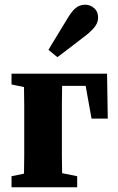

<svg xmlns="http://www.w3.org/2000/svg" viewBox="-20 -796 500 816"><path d="M29 -437V-483H435L438 -292H369L344 -431H244Q243 -394 243 -350Q243 -306 243 -273V-210Q243 -179 243 -137.5Q243 -96 244 -60L308 -47V0H29V-47L82 -58Q83 -95 83 -136.5Q83 -178 83 -210V-273Q83 -305 83 -347Q83 -389 82 -426ZM186 -584Q199 -607 216 -634Q233 -661 264 -713Q284 -747 301 -761.5Q318 -776 343 -776Q363 -776 380 -761.5Q397 -747 397 -721Q397 -699 380.5 -679Q364 -659 334 -637Q291 -604 267.5 -586Q244 -568 224 -553Z"/></svg>

Font: Source Serif 4
Style: Bold
Weight: 700
Designer: Frank Grießhammer
Foundry: Adobe
Version: Version 4.005;hotconv 1.1.0;makeotfexe 2.6.0